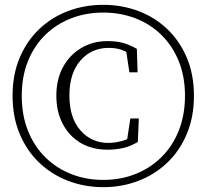

<svg xmlns="http://www.w3.org/2000/svg" viewBox="-20 -759 854 794"><path d="M407 15Q330 15 262 -11Q194 -37 142.5 -86Q91 -135 61.5 -205Q32 -275 32 -363Q32 -451 61.5 -520.5Q91 -590 142.5 -639Q194 -688 262 -713.5Q330 -739 407 -739Q484 -739 552 -713.5Q620 -688 671.5 -639Q723 -590 752.5 -520.5Q782 -451 782 -363Q782 -275 752.5 -205Q723 -135 671.5 -86Q620 -37 552 -11Q484 15 407 15ZM407 -15Q479 -15 540.5 -39.5Q602 -64 648 -109.5Q694 -155 719.5 -219.5Q745 -284 745 -363Q745 -443 719 -506.5Q693 -570 647 -615Q601 -660 539.5 -683.5Q478 -707 407 -707Q336 -707 275 -683.5Q214 -660 168 -615.5Q122 -571 96 -507Q70 -443 70 -363Q70 -282 96 -217.5Q122 -153 168 -108Q214 -63 275 -39Q336 -15 407 -15ZM424 -140Q361 -140 313.5 -168Q266 -196 239.5 -246.5Q213 -297 213 -363Q213 -431 240.5 -481.5Q268 -532 316 -560.5Q364 -589 424 -589Q462 -589 489 -581.5Q516 -574 546 -557L549 -460H515L500 -561L533 -525Q508 -544 484 -552.5Q460 -561 430 -561Q358 -561 312.5 -508.5Q267 -456 267 -364Q267 -272 312.5 -220Q358 -168 428 -168Q454 -168 482.5 -175.5Q511 -183 536 -202L504 -170L519 -269H554L550 -172Q520 -154 489.5 -147Q459 -140 424 -140Z"/></svg>

Font: Noto Serif KR
Style: Regular
Weight: 200
Designer: Ryoko NISHIZUKA 西塚涼子 (kana & ideographs); Frank Grießhammer (Latin, Greek & Cyrillic); Wenlong ZHANG 张文龙 (bopomofo); San
Foundry: Adobe
Version: Version 2.001;hotconv 1.1.0;makeotfexe 2.6.0